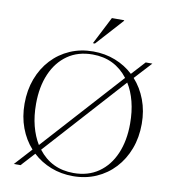

<svg xmlns="http://www.w3.org/2000/svg" viewBox="-99 -1021 1002 1117"><g transform="rotate(10 402.0 -462.5)"><path d="M399 -725Q469 -725 529.5 -701.2Q590 -677.5 636 -634.5L709.5 -715H749L656 -614Q700 -565.5 724.5 -500.2Q749 -435 749 -358.5Q749 -278 723.5 -210.8Q698 -143.5 652 -94Q606 -44.5 543.5 -17.2Q481 10 407 10Q336.5 10 276 -13.8Q215.5 -37.5 169.5 -80.5L96 0H56.5L149 -101.5Q105.5 -149.5 81.2 -214.8Q57 -280 57 -357Q57 -437 82.2 -504.2Q107.5 -571.5 153.5 -621Q199.5 -670.5 262 -697.8Q324.5 -725 399 -725ZM123 -367Q123 -296 138.2 -237.2Q153.5 -178.5 181 -134L607 -605.5Q529 -707 398.5 -707Q312 -707 250.5 -664Q189 -621 156 -544.5Q123 -468 123 -367ZM407 -8.5Q493 -8.5 554.8 -51.5Q616.5 -94.5 649.2 -170.8Q682 -247 682 -348Q682 -419 667 -477.8Q652 -536.5 624 -581L198.5 -109.5Q276 -8.5 407 -8.5ZM387.5 -772 471 -935H543.5V-931.5L399.5 -772Z"/></g></svg>

Font: Newsreader 72pt Light
Style: Regular
Weight: 300
Designer: Hugues Gentile
Foundry: Production Type
Version: Version 1.003; ttfautohint (v1.8.3)